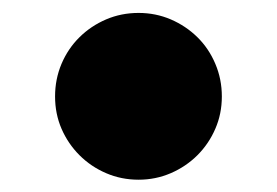

<svg xmlns="http://www.w3.org/2000/svg" viewBox="-20 -265 437 303"><path d="M66.9 -112.8Q66.9 -140.1 77.1 -164.3Q87.4 -188.5 105.5 -206.3Q123.5 -224.1 147.5 -234.4Q171.4 -244.6 198.7 -244.6Q225.6 -244.6 249.5 -234.4Q273.4 -224.1 291.5 -206.3Q309.6 -188.5 319.8 -164.3Q330.1 -140.1 330.1 -112.8Q330.1 -85.4 319.8 -61.8Q309.6 -38.1 291.5 -20Q273.4 -2 249.5 8.3Q225.6 18.6 198.7 18.6Q171.4 18.6 147.5 8.3Q123.5 -2 105.5 -20Q87.4 -38.1 77.1 -61.8Q66.9 -85.4 66.9 -112.8Z"/></svg>

Font: GravitasOne
Style: Regular
Weight: 400
Designer: Riccardo De Franceschi
Foundry: Sorkin Type Co.
Version: Version 1.001